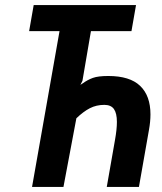

<svg xmlns="http://www.w3.org/2000/svg" viewBox="-20 -738 640 758"><path d="M95 -615 113 -718H517L499 -615H339L305.5 -419L297.5 -403L307.5 -409.5Q326 -423 346.8 -430.5Q367.5 -438 407.5 -438Q492.5 -438 533.2 -399Q574 -360 574 -286.5Q574 -257.5 568 -224.5L528.5 0H401.5L434 -185.5Q441.5 -227.5 441.5 -256.5Q441.5 -291 429.8 -307.5Q418 -324 392 -324Q360.5 -324 334.8 -310.8Q309 -297.5 281.5 -271L230.5 0H106.5L215 -615Z"/></svg>

Font: JuliaMono Black
Style: Italic
Weight: 900
Italic angle: -9°
Monospace: yes
Designer: cormullion
Foundry: corm
Version: Version 0.057; ttfautohint (v1.8.4)